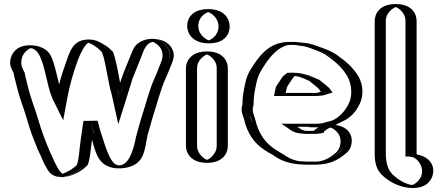

<svg xmlns="http://www.w3.org/2000/svg" viewBox="-20 -787 2189 948"><path d="M55 -509C68 -545 110 -577 162 -558C184 -550 200 -536 209 -516L215 -503C241 -443 247 -366 273 -305C274 -302 275 -300 276 -297C289 -370 307 -429 329 -491C342 -527 361 -572 392 -586C425 -601 454 -582 475 -569C488 -561 498 -554 505 -546L517 -535C531 -502 538 -455 546 -413C550 -393 554 -373 558 -354C563 -337 567 -321 570 -306C578 -333 591 -378 599 -400C617 -448 638 -493 655 -539C665 -563 680 -579 705 -589C757 -609 800 -576 813 -541C826 -507 812 -481 801 -455C798 -448 795 -439 791 -430L779 -402C752 -343 734 -266 712 -200C704 -171 696 -145 688 -115C673 -41 663 30 587 43C486 60 470 -43 447 -119C439 -140 434 -165 427 -189C419 -137 410 -73 405 -23C403 -4 399 13 394 29C393 31 389 36 381 44C364 60 333 77 307 85C263 98 241 67 226 37C213 16 205 -11 193 -33C184 -50 173 -84 164 -105C153 -134 140 -173 130 -207C117 -250 100 -292 88 -338C83 -358 77 -387 71 -405L67 -425C66 -426 65 -429 64 -432L58 -445C48 -466 47 -487 55 -509ZM72 -451 78 -438C80 -433 80 -432 81 -430L86 -409C91 -391 98 -360 103 -341C114 -296 130 -256 144 -211C154 -177 166 -140 178 -111C187 -90 198 -56 206 -40C220 -15 227 12 239 30C254 60 269 80 302 70C332 61 363 42 380 23C384 10 388 -8 390 -25C395 -75 404 -139 412 -191L423 -259L441 -193C448 -168 455 -143 461 -123C486 -41 500 42 585 28C649 17 657 -41 673 -118C681 -149 689 -174 698 -204C720 -270 737 -347 765 -408L777 -436C790 -466 810 -504 798 -536C787 -565 752 -591 710 -575C689 -567 679 -555 669 -533C652 -487 632 -443 613 -395C606 -374 593 -328 584 -301L567 -248L555 -303C552 -318 546 -334 543 -351C531 -407 522 -478 504 -526L494 -535C488 -542 479 -550 467 -557C445 -571 422 -583 398 -572C375 -562 356 -522 343 -486C321 -425 304 -366 291 -294L283 -250L263 -290C261 -293 260 -296 259 -300C232 -363 225 -441 201 -497L195 -510C187 -526 176 -537 157 -544C100 -565 44 -510 72 -451ZM69 -504C80 -534 114 -560 157 -544C176 -537 187 -526 195 -510L201 -497C225 -441 232 -363 259 -300C260 -296 261 -293 263 -290L283 -250L291 -294C304 -366 321 -425 343 -486C356 -522 375 -562 398 -572C422 -583 445 -571 467 -557C479 -550 488 -542 494 -535L504 -526C522 -478 531 -407 543 -351C546 -334 552 -318 555 -303L567 -248L584 -301C593 -328 606 -374 613 -395C632 -443 652 -487 669 -533C679 -555 689 -567 710 -575C752 -591 787 -565 798 -536C810 -504 790 -466 777 -436L765 -408C737 -347 720 -270 698 -204C689 -174 681 -149 673 -118C657 -41 649 17 585 28C500 42 486 -41 461 -123C455 -143 448 -168 441 -193L423 -259L412 -191C404 -139 395 -75 390 -25C388 -8 384 10 380 23C363 42 332 61 302 70C269 80 254 60 239 30C227 12 220 -15 206 -40C198 -56 187 -90 178 -111C166 -140 154 -177 144 -211C130 -256 114 -296 103 -341C98 -360 91 -391 86 -409L81 -430C80 -432 80 -433 78 -438L72 -451C64 -468 62 -485 69 -504ZM55 -509C47 -487 48 -465 58 -445L64 -432C65 -430 66 -427 67 -425L71 -405C76 -388 83 -358 88 -338C100 -292 117 -250 130 -207C140 -173 152 -135 164 -105C173 -84 184 -52 193 -33C206 -10 213 17 226 37C241 67 263 97 306 84C340 74 374 53 394 30C399 15 403 -4 405 -23C410 -73 419 -137 427 -189C435 -162 441 -140 447 -119C470 -43 486 60 587 43C663 30 673 -42 688 -115C696 -146 704 -171 712 -200C735 -268 752 -343 779 -402L791 -430C795 -439 798 -448 801 -455C812 -481 825 -507 812 -541C799 -576 756 -609 704 -589C679 -580 666 -564 655 -539C638 -493 618 -449 599 -400C591 -378 579 -333 570 -306C566 -322 561 -338 558 -354C546 -413 538 -482 517 -535L505 -546C497 -554 488 -562 475 -570C453 -583 425 -601 392 -586C361 -572 342 -527 329 -491C307 -429 289 -370 276 -297C275 -300 274 -302 273 -305C247 -366 241 -443 215 -503L209 -516C200 -536 184 -550 162 -558C110 -577 68 -545 55 -509ZM90 -507C100 -533 126 -548 131 -549C149 -548 166 -532 175 -513L181 -500C206 -442 212 -365 238 -303C239 -299 240 -297 242 -294L292 -193L311 -296C324 -369 342 -428 364 -489C377 -525 400 -569 417 -576C433 -571 462 -552 473 -540L483 -530C496 -498 503 -453 511 -412L523 -352C528 -335 532 -320 535 -305L564 -174L605 -304C614 -331 627 -377 634 -398C653 -446 672 -490 689 -536C700 -561 715 -578 735 -580C741 -579 769 -563 778 -539C790 -508 777 -484 766 -457C763 -450 761 -442 757 -433L745 -405C717 -345 699 -268 677 -202C669 -172 661 -148 653 -117C637 -38 617 22 574 29C532 36 509 -34 482 -121C474 -141 469 -167 462 -191L392 -190C384 -138 375 -74 370 -24C368 -6 365 11 360 26C346 44 312 63 289 71C279 65 268 49 260 33C248 14 240 -12 227 -36C219 -53 207 -87 198 -108C187 -137 175 -175 165 -209C152 -253 135 -294 123 -339C118 -359 111 -389 106 -407L102 -427C101 -429 100 -430 98 -435L92 -448C83 -467 83 -487 90 -507ZM35 -506C28 -486 28 -467 37 -448L43 -435C45 -430 46 -430 47 -428L51 -407C56 -389 63 -360 68 -340C80 -295 97 -253 110 -209C120 -175 131 -138 143 -108C152 -87 163 -55 172 -37C185 -13 192 13 205 33C219 60 232 82 272 87C291 89 309 86 322 82C362 70 394 49 414 26C426 -10 428 -53 434 -97C446 -55 456 -15 481 12C498 31 537 52 597 42C695 26 693 -45 708 -117C716 -148 724 -172 732 -202C754 -269 772 -345 800 -405L812 -433C816 -442 819 -451 822 -458C833 -486 845 -509 833 -539C822 -569 789 -593 740 -595C720 -596 701 -593 687 -587C657 -575 644 -559 634 -536C614 -484 591 -435 573 -379C563 -429 554 -488 538 -531L527 -541C519 -550 510 -557 496 -565C471 -580 449 -596 402 -591C341 -584 325 -534 309 -488C295 -449 282 -411 272 -370C260 -416 252 -462 236 -500L230 -513C218 -539 184 -560 141 -563C66 -568 43 -528 35 -506Z M918 -450V-67C918 -22 957 17 1002 17C1047 17 1085 -22 1085 -67V-450C1085 -495 1047 -533 1002 -533C957 -533 918 -495 918 -450ZM924 -659C924 -612 964 -573 1011 -573C1057 -573 1094 -610 1094 -656C1094 -703 1055 -742 1008 -742C962 -742 924 -705 924 -659ZM933 -450C933 -487 965 -518 1002 -518C1039 -518 1070 -487 1070 -450V-67C1070 -30 1039 2 1002 2C965 2 933 -30 933 -67ZM939 -659C939 -697 970 -727 1008 -727C1047 -727 1079 -695 1079 -656C1079 -618 1049 -588 1011 -588C972 -588 939 -621 939 -659ZM933 -450V-67C933 -30 965 2 1002 2C1039 2 1070 -30 1070 -67V-450C1070 -487 1039 -518 1002 -518C965 -518 933 -487 933 -450ZM939 -659C939 -621 972 -588 1011 -588C1049 -588 1079 -618 1079 -656C1079 -695 1047 -727 1008 -727C970 -727 939 -697 939 -659ZM918 -450C918 -495 957 -533 1002 -533C1047 -533 1085 -495 1085 -450V-67C1085 -22 1047 17 1002 17C957 17 918 -22 918 -67ZM924 -659C924 -705 962 -742 1008 -742C1055 -742 1094 -703 1094 -656C1094 -610 1057 -573 1011 -573C964 -573 924 -612 924 -659ZM953 -450C953 -496 998 -518 1002 -518C1006 -518 1050 -496 1050 -450V-67C1050 -25 1011 1 1002 2C993 1 953 -25 953 -67ZM959 -659C959 -707 1003 -727 1008 -727C1013 -727 1059 -705 1059 -656C1059 -608 1015 -588 1011 -588C1006 -588 959 -610 959 -659ZM898 -450V-67C898 -32 922 17 1002 17C1082 17 1105 -32 1105 -67V-450C1105 -485 1081 -533 1002 -533C923 -533 898 -485 898 -450ZM904 -659C904 -623 930 -573 1011 -573C1091 -573 1114 -620 1114 -656C1114 -693 1089 -742 1008 -742C928 -742 904 -695 904 -659Z M1457 -410C1447 -411 1435 -413 1425 -413H1419C1411 -408 1403 -395 1398 -387L1382 -363C1376 -354 1376 -350 1373 -338L1371 -328H1529C1537 -328 1544 -328 1551 -329C1562 -329 1571 -333 1581 -336C1568 -356 1546 -366 1529 -383C1507 -392 1484 -403 1460 -409C1459 -410 1458 -410 1457 -410ZM1579 -164 1567 -158C1560 -152 1554 -149 1546 -143C1545 -143 1545 -143 1545 -142C1542 -141 1539 -141 1537 -141H1496C1493 -141 1487 -141 1480 -142C1458 -142 1447 -152 1433 -161H1529C1547 -161 1563 -162 1579 -164ZM1613 -172C1663 -171 1707 -128 1695 -72C1690 -49 1679 -32 1660 -19C1631 5 1592 26 1538 26H1496C1491 26 1484 26 1475 25C1419 25 1382 3 1347 -18L1329 -29C1271 -61 1235 -102 1212 -170C1209 -182 1206 -193 1202 -206C1196 -219 1193 -232 1193 -245C1193 -254 1194 -262 1197 -271C1197 -311 1203 -341 1210 -374C1216 -405 1226 -428 1241 -452L1259 -480C1285 -517 1314 -551 1357 -569C1374 -576 1391 -580 1408 -580H1428C1437 -580 1447 -579 1456 -578L1470 -576C1501 -574 1522 -565 1547 -556C1580 -544 1608 -533 1634 -512C1673 -484 1707 -453 1731 -410C1749 -375 1756 -330 1743 -288C1726 -239 1685 -193 1634 -178ZM1538 -396C1555 -379 1577 -368 1593 -344L1605 -327L1585 -322C1576 -319 1567 -314 1552 -314C1546 -313 1537 -313 1529 -313H1353L1358 -341C1360 -352 1363 -360 1370 -371L1385 -395C1391 -405 1401 -419 1414 -428H1425C1470 -428 1505 -410 1538 -396ZM1577 -179 1664 -190 1575 -145C1570 -141 1566 -139 1560 -135V-130L1548 -127C1544 -126 1541 -126 1537 -126H1496C1492 -126 1487 -126 1479 -127C1453 -127 1437 -141 1425 -149L1383 -176H1529C1546 -176 1562 -177 1577 -179ZM1476 10H1475C1432 10 1395 -4 1369 -21C1363 -25 1359 -28 1354 -31L1337 -42C1282 -73 1247 -110 1226 -174C1223 -187 1220 -197 1216 -210C1213 -222 1208 -232 1208 -245C1208 -253 1210 -261 1212 -269V-271C1212 -310 1218 -338 1225 -371C1231 -401 1239 -422 1254 -444L1271 -472C1297 -509 1324 -539 1363 -555C1378 -562 1393 -565 1408 -565H1428C1437 -565 1445 -564 1454 -563L1468 -561C1496 -559 1516 -551 1542 -542C1575 -530 1601 -520 1625 -500C1663 -473 1696 -443 1718 -403C1734 -370 1740 -331 1729 -293C1712 -247 1675 -205 1630 -192C1590 -181 1549 -170 1509 -159L1613 -157C1658 -156 1689 -119 1680 -75C1676 -55 1667 -42 1651 -31C1623 -8 1588 11 1538 11H1496C1491 11 1484 11 1476 10ZM1460 -425C1446 -426 1439 -428 1425 -428H1414C1401 -419 1391 -405 1385 -395L1370 -371C1363 -360 1360 -352 1358 -341L1353 -313H1529C1537 -313 1546 -313 1552 -314C1567 -314 1576 -319 1585 -322L1605 -327L1593 -344C1576 -369 1553 -381 1538 -396C1516 -405 1492 -416 1466 -423C1461 -425 1460 -425 1460 -425ZM1577 -179C1562 -177 1546 -176 1529 -176H1383L1425 -149C1437 -141 1453 -127 1479 -127C1487 -126 1492 -126 1496 -126H1537C1541 -126 1544 -126 1548 -127L1560 -130V-135C1566 -139 1570 -141 1575 -145L1664 -190ZM1208 -245C1208 -234 1211 -223 1216 -212C1222 -200 1223 -187 1226 -174C1247 -110 1282 -73 1337 -42L1354 -31C1359 -28 1363 -25 1369 -21C1395 -4 1432 10 1475 10H1476C1484 11 1491 11 1496 11H1538C1588 11 1622 -8 1650 -31C1665 -44 1676 -54 1680 -75C1689 -119 1658 -156 1613 -157L1509 -159C1549 -170 1590 -181 1630 -192C1675 -205 1712 -247 1729 -293C1740 -331 1734 -370 1718 -403C1696 -442 1663 -473 1625 -500C1599 -519 1576 -530 1542 -542C1516 -551 1496 -559 1468 -561L1454 -563C1445 -564 1437 -565 1428 -565H1408C1393 -565 1378 -562 1363 -555C1324 -539 1297 -509 1271 -472L1254 -444C1239 -422 1231 -401 1225 -371C1218 -338 1212 -310 1212 -271V-269C1210 -261 1208 -253 1208 -245ZM1529 -328H1371L1373 -338C1375 -349 1376 -355 1382 -363L1398 -387C1403 -395 1410 -406 1419 -413H1425C1437 -413 1445 -411 1459 -410L1461 -409C1485 -403 1507 -392 1529 -383C1549 -364 1568 -355 1581 -336C1563 -330 1552 -328 1529 -328ZM1496 -141H1537C1539 -141 1541 -141 1545 -142C1546 -142 1544 -143 1545 -143C1553 -148 1561 -153 1567 -158L1579 -164C1563 -162 1547 -161 1529 -161H1433C1446 -152 1459 -142 1480 -142C1488 -142 1492 -141 1496 -141ZM1475 25C1485 26 1490 26 1496 26H1538C1592 26 1632 5 1660 -19C1679 -32 1690 -49 1695 -72C1706 -128 1665 -170 1613 -172L1634 -178C1685 -193 1725 -238 1743 -288C1758 -329 1748 -375 1731 -410C1707 -452 1672 -485 1634 -512C1607 -534 1580 -544 1547 -556C1522 -565 1500 -574 1470 -576L1456 -578C1447 -579 1437 -580 1428 -580H1408C1391 -580 1374 -576 1357 -569C1314 -551 1286 -517 1259 -480L1241 -452C1225 -428 1216 -405 1210 -374C1203 -341 1197 -311 1197 -271C1195 -263 1193 -254 1193 -245C1193 -228 1199 -216 1202 -206C1206 -192 1209 -183 1212 -170C1235 -103 1271 -61 1329 -29L1347 -18C1352 -15 1355 -13 1361 -9C1388 10 1429 25 1475 25ZM1425 -428H1400L1390 -421C1376 -412 1369 -399 1364 -391L1348 -367C1341 -357 1340 -350 1338 -339L1333 -313H1529C1538 -313 1549 -313 1556 -314C1584 -315 1596 -323 1601 -324L1622 -330L1615 -340C1599 -364 1574 -376 1558 -392C1520 -408 1485 -428 1425 -428ZM1580 -138C1585 -141 1590 -146 1596 -150L1682 -193L1569 -178C1557 -176 1544 -176 1529 -176H1369L1404 -153C1413 -147 1429 -129 1476 -127C1483 -126 1489 -126 1496 -126H1537C1546 -126 1553 -127 1558 -128H1566L1569 -130L1580 -132ZM1478 10H1475C1448 10 1417 0 1391 -17C1386 -21 1380 -24 1375 -27L1357 -38C1304 -68 1269 -106 1247 -172C1244 -185 1241 -195 1237 -208C1233 -221 1228 -231 1228 -245C1228 -253 1229 -262 1232 -270V-271C1232 -311 1238 -340 1245 -373C1251 -403 1260 -425 1275 -448L1293 -476C1319 -513 1348 -544 1382 -558C1395 -564 1403 -565 1408 -565H1428C1433 -565 1439 -565 1445 -564L1462 -561C1482 -560 1495 -556 1524 -545C1557 -533 1580 -524 1604 -505C1642 -478 1674 -448 1697 -407C1714 -373 1720 -330 1708 -290C1691 -242 1649 -200 1614 -190C1608 -188 1601 -187 1594 -185L1502 -159L1611 -157C1619 -157 1672 -130 1660 -73C1656 -51 1645 -36 1630 -26C1601 -2 1569 11 1538 11H1496C1494 11 1484 10 1478 10ZM1508 -387C1528 -368 1547 -360 1560 -340L1564 -334C1546 -328 1549 -328 1529 -328H1391L1393 -340C1395 -351 1397 -358 1403 -367L1419 -391C1423 -397 1429 -406 1435 -412C1462 -409 1483 -398 1508 -387ZM1448 -161H1529C1541 -161 1553 -161 1563 -162L1546 -154C1541 -150 1535 -146 1528 -141H1496C1477 -141 1468 -147 1448 -161ZM1472 25C1483 26 1488 26 1496 26H1538C1611 26 1653 -1 1681 -24C1701 -38 1711 -53 1715 -74C1724 -117 1702 -167 1620 -172C1630 -175 1641 -177 1650 -180C1712 -198 1746 -244 1763 -291C1775 -331 1770 -371 1752 -406C1729 -447 1693 -480 1655 -507C1628 -529 1598 -541 1564 -553C1541 -561 1517 -573 1477 -576L1465 -577C1453 -579 1441 -580 1428 -580H1408C1319 -580 1274 -526 1238 -476L1220 -448C1205 -425 1196 -402 1190 -372C1183 -339 1177 -310 1177 -271V-270C1174 -261 1173 -253 1173 -245C1173 -230 1179 -219 1182 -208C1186 -195 1189 -186 1192 -172C1214 -107 1249 -66 1308 -33L1326 -23C1331 -20 1333 -18 1339 -14C1366 5 1413 24 1472 25Z M1850 -683C1850 -729 1888 -767 1934 -767C1980 -767 2017 -729 2017 -683V-29C2019 -29 2023 -27 2024 -26L2034 -24C2073 -15 2109 26 2097 76C2088 114 2047 151 1997 139L1986 137C1947 127 1910 104 1886 80C1861 53 1850 19 1850 -31ZM1865 -683C1865 -721 1897 -752 1934 -752C1971 -752 2002 -721 2002 -683V-14H2015C2018 -13 2016 -13 2019 -12L2031 -9C2063 -1 2092 32 2082 73C2074 105 2040 134 2000 124L1989 122C1953 113 1919 92 1897 70C1875 47 1865 17 1865 -31ZM1865 -683V-31C1865 17 1875 47 1897 70C1919 92 1953 113 1989 122L2000 124C2040 134 2074 105 2082 73C2092 32 2063 -1 2031 -9L2019 -12C2016 -13 2018 -12 2015 -14H2002V-683C2002 -721 1971 -752 1934 -752C1897 -752 1865 -721 1865 -683ZM1850 -683V-31C1850 19 1861 53 1886 80C1910 104 1946 127 1986 137L1997 139C2048 151 2088 115 2097 76C2109 26 2073 -15 2034 -24L2024 -26C2023 -26 2019 -28 2018 -29H2017V-683C2017 -729 1980 -767 1934 -767C1888 -767 1850 -729 1850 -683ZM1885 -683C1885 -731 1931 -752 1934 -752C1937 -752 1982 -731 1982 -683V-14H2001L2018 -11C2036 -6 2073 28 2062 75C2055 105 2024 125 2016 126H2012L2002 124C1974 117 1940 96 1918 74C1895 50 1885 18 1885 -31ZM1830 -683V-31C1830 18 1839 49 1864 75C1888 99 1925 124 1973 136L1985 138C1993 140 2001 141 2009 141C2087 145 2111 101 2117 75C2128 29 2100 -12 2041 -24L2037 -26V-683C2037 -719 2014 -767 1934 -767C1854 -767 1830 -719 1830 -683Z"/></svg>

Font: Blanket
Style: Black
Weight: 900
Foundry: Cannot Into Space Fonts
Version: Version 0.9